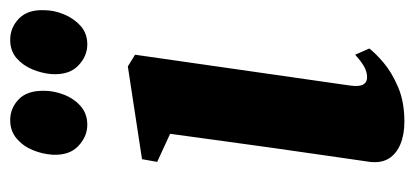

<svg xmlns="http://www.w3.org/2000/svg" viewBox="-243 -579 832 386"><g transform="rotate(-90 173.0 -386.0)"><path d="M121.5 11Q95.5 11 76.2 3Q57 -5 47.5 -20Q38 -35 40.5 -58Q42.5 -73 46.8 -101.5Q51 -130 56.5 -169Q62 -208 68.8 -255Q75.5 -302 82.5 -354Q89.5 -406 97 -460L40.5 -486L46 -516.5L232.5 -545L256 -530.5L194 -98Q191.5 -80 196 -72Q200.5 -64 210.5 -64Q220.5 -64 230.8 -69.2Q241 -74.5 256 -88L268.5 -59.5Q259 -47 239.5 -30.5Q220 -14 190.5 -1.5Q161 11 121.5 11ZM115 -626.5Q91.5 -626.5 72.2 -644.8Q53 -663 55 -697.5Q56.5 -717.5 64.5 -736.8Q72.5 -756 87.8 -768.8Q103 -781.5 124.5 -781.5Q148.5 -781.5 166.2 -764.5Q184 -747.5 183.5 -713.5Q183.5 -694 175.8 -673.8Q168 -653.5 152.8 -640Q137.5 -626.5 115 -626.5ZM276.5 -626.5Q253 -626.5 234 -644.8Q215 -663 217 -698Q218.5 -717.5 226.5 -736.8Q234.5 -756 249.2 -768.8Q264 -781.5 286 -781.5Q310.5 -781.5 328.8 -763.8Q347 -746 345.5 -713Q345.5 -693.5 337.2 -673.5Q329 -653.5 314 -640Q299 -626.5 276.5 -626.5Z"/></g></svg>

Font: Merriweather 72pt ExtraBold
Style: Italic
Weight: 800
Italic angle: -7.8°
Version: Version 2.101